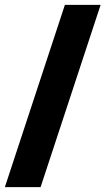

<svg xmlns="http://www.w3.org/2000/svg" viewBox="-20 -740 434 790"><path d="M0 30 247 -720H394L147 30Z"/></svg>

Font: Radio Canada
Style: Regular
Weight: 400
Designer: Charles Daoud, Etienne Aubert Bonn, Alexandre Saumier Demers, Jacques Le Bailly
Foundry: Radio-Canada
Version: Version 2.104;gftools[0.9.28.dev5+ged2979d]